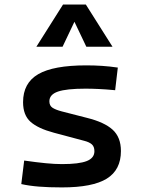

<svg xmlns="http://www.w3.org/2000/svg" viewBox="-20 -815 626 845"><path d="M252.9 9.8Q194.3 9.8 151.4 6.3Q108.4 2.9 73.7 -4.9L86.4 -108.4Q141.1 -100.6 181.2 -96.7Q221.2 -92.8 252.9 -92.8Q328.1 -92.8 361.8 -106.2Q395.5 -119.6 395.5 -149.4Q395.5 -169.4 384.5 -179.4Q373.5 -189.5 350.6 -195.3L216.8 -231Q147.5 -249.5 114.5 -278.8Q81.5 -308.1 81.5 -365.2Q81.5 -449.7 148.2 -488.5Q214.8 -527.3 359.4 -527.3Q395.5 -527.3 429 -525.1Q462.4 -522.9 498.5 -517.6L486.8 -418Q445.8 -421.9 414.6 -423.3Q383.3 -424.8 356.4 -424.8Q272.5 -424.8 234.9 -411.9Q197.3 -398.9 197.3 -369.1Q197.3 -350.1 210.7 -341.1Q224.1 -332 252 -324.7L362.3 -296.4Q439.5 -277.3 475.8 -244.1Q512.2 -210.9 512.2 -150.4Q512.2 -67.4 450 -28.8Q387.7 9.8 252.9 9.8ZM140.1 -609.4 257.3 -794.9H357.9L475.1 -609.4H359.9L302.7 -729.5H312.5L255.4 -609.4Z"/></svg>

Font: Cascadia Mono Medium
Style: Regular
Weight: 500
Monospace: yes
Designer: Aaron Bell
Foundry: Saja Typeworks
Version: Version 2407.024